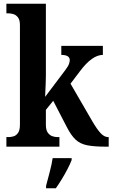

<svg xmlns="http://www.w3.org/2000/svg" viewBox="-20 -780 599 1021"><path d="M14 0V-51H26Q38 -51 52 -55Q66 -59 76 -73.5Q86 -88 86 -117V-647Q86 -674 75.5 -687.5Q65 -701 51 -705Q37 -709 26 -709H14V-760H224V-377Q224 -360 223 -335.5Q222 -311 221 -290.5Q220 -270 220 -265L327 -407Q343 -428 347 -440.5Q351 -453 351 -460Q351 -488 306 -488V-536H527V-488Q470 -488 405 -401L355 -335L471 -135Q495 -94 514.5 -72.5Q534 -51 555 -51H558V0H546Q481 0 443.5 -7.5Q406 -15 382 -37.5Q358 -60 335 -105L263 -244L224 -196V-116Q224 -88 234.5 -74Q245 -60 259 -55.5Q273 -51 284 -51H296V0ZM225 208Q233 177 244 136Q255 95 260 61H361V71Q353 92 339 119Q325 146 308.5 173Q292 200 277 221H225Z"/></svg>

Font: Noto Serif Lao Condensed
Style: Bold
Weight: 700
Width: 3
Designer: Monotype Design Team
Foundry: Monotype Imaging Inc.
Version: Version 2.003; ttfautohint (v1.8.4.7-5d5b)